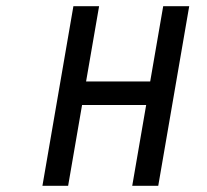

<svg xmlns="http://www.w3.org/2000/svg" viewBox="-20 -600 668 620"><path d="M491 0 591 -580H507L465 -337H258L300 -580H217L117 0H200L245 -261H452L407 0Z"/></svg>

Font: Charger Monospace
Style: Regular
Weight: 400
Designer: Jasper
Foundry: Cannot Into Space Fonts
Version: Version 0.980